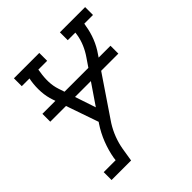

<svg xmlns="http://www.w3.org/2000/svg" viewBox="-200 -663 1001 1001"><g transform="rotate(-45 300.0 -162.5)"><path d="M48 205V147H136L138 131Q146 85 164 38.5Q182 -8 210 -50L215 -57L128 -308Q116 -342 113.5 -380Q111 -418 117 -457L120 -472H63V-530H250V-472H185L183 -457Q177 -423 178 -390Q179 -357 189 -327L258 -121L408 -341Q426 -367 438.5 -396.5Q451 -426 456 -457L458 -472H402V-530H588V-472H524L521 -457Q515 -418 500 -380Q485 -342 461 -308L264 -17Q262 -14 260 -11Q258 -8 256 -5Q236 27 223 61.5Q210 96 204 131L192 205ZM37 -236V-294H539V-236Z"/></g></svg>

Font: Iosevka Curly Slab LtExObl
Style: Regular
Weight: 300
Width: 7
Italic angle: -9°
Monospace: yes
Designer: Belleve Invis
Foundry: Belleve Invis
Version: Version 11.1.0; ttfautohint (v1.8.3)